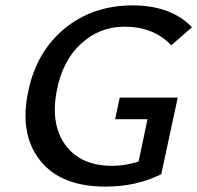

<svg xmlns="http://www.w3.org/2000/svg" viewBox="-20 -685 732 712"><path d="M407 -243 424 -323H639L578 -39Q486 7 371 7Q204 7 127.5 -91.5Q51 -190 85 -347Q115 -493 219.5 -579Q324 -665 472 -665Q614 -665 692 -584L615 -517Q550 -586 442 -586Q349 -586 280 -522.5Q211 -459 190 -346Q167 -222 223.5 -146Q280 -70 397 -70Q444 -70 494 -86L527 -243Z"/></svg>

Font: EauTestInfant Semibold
Style: Italic
Weight: 600
Italic angle: -12°
Designer: Christian Thalmann (Catharsis Fonts)
Version: Version 0.001;PS 000.001;hotconv 1.0.88;makeotf.lib2.5.64775